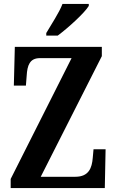

<svg xmlns="http://www.w3.org/2000/svg" viewBox="-20 -951 590 971"><path d="M214 -784V-771H272C326 -811 408 -886 429 -921V-931H296C279 -886 240 -829 214 -784ZM34 0H510L514 -196H453L449 -152C445 -103 430 -57 361 -57H186L495 -667V-714H55L50 -518H111L115 -569C118 -620 130 -657 182 -657H342L34 -46Z"/></svg>

Font: Noto Serif Bengali ExtraCondensed
Style: Bold
Weight: 700
Width: 2
Designer: Juan Bruce, Universal Thirst, Indian Type Foundry and the Monotype Design Team.
Foundry: Monotype Imaging Inc.
Version: Version 2.003